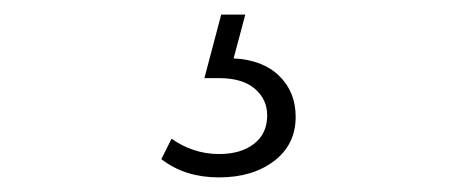

<svg xmlns="http://www.w3.org/2000/svg" viewBox="-20 -26 640 263"><path d="M280 217Q257 217 237.5 211Q218 205 201 192L215 164Q229 174 245.5 179.5Q262 185 280 185Q310 185 328 171Q346 157 346 132Q346 110 329 95.5Q312 81 280 81H260L283 -6H316L300 54Q340 56 362.5 78Q385 100 385 134Q385 172 355.5 194.5Q326 217 280 217Z"/></svg>

Font: Montserrat Thin Light
Style: Regular
Weight: 300
Version: Version 9.000